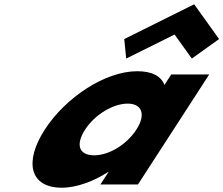

<svg xmlns="http://www.w3.org/2000/svg" viewBox="-20 -860 1041 895"><path d="M559.2 -678 568.2 -587 793.8 -699 874.2 -587 1001.2 -678 885.1 -840ZM188.8 -256C286 -406 470 -528 620 -528C689 -528 731.1 -505 746.5 -464L778.3 -513H955.3L623 0H448L485.6 -58H483.6C418.4 -16 338.3 15 268.3 15C118.3 15 91.7 -106 188.8 -256ZM376.8 -256C331.5 -186 347.1 -136 419.1 -136C488.1 -136 570.5 -186 615.8 -256C661.8 -327 641.2 -377 575.2 -377C508.2 -377 422.8 -327 376.8 -256Z"/></svg>

Font: Hussar
Style: BdWodka
Weight: 700
Foundry: Cannot Into Space Fonts
Version: Version 2.00